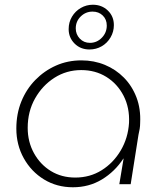

<svg xmlns="http://www.w3.org/2000/svg" viewBox="-20 -778 693 811"><path d="M288 13Q220 13 166 -20Q112 -53 80.5 -109.5Q49 -166 49 -235Q49 -297 70 -349Q91 -401 129 -440Q167 -479 216.5 -501Q266 -523 324 -523Q377 -523 423 -504Q469 -485 503.5 -450Q538 -415 556.5 -366.5Q575 -318 572 -259Q572 -246 570 -233.5Q568 -221 565 -209L532 0H484L502 -108H501Q465 -53 410.5 -20Q356 13 288 13ZM298 -28Q360 -28 409.5 -59Q459 -90 490 -142.5Q521 -195 525 -259Q528 -323 502 -373.5Q476 -424 429.5 -453Q383 -482 323 -482Q261 -482 210 -449.5Q159 -417 128 -362Q97 -307 97 -238Q97 -179 123.5 -131Q150 -83 195 -55.5Q240 -28 298 -28ZM358 -569Q320 -569 295 -594Q270 -619 270 -655Q270 -684 284 -707.5Q298 -731 321.5 -744.5Q345 -758 372 -758Q410 -758 435.5 -733.5Q461 -709 461 -672Q461 -644 447 -620Q433 -596 409.5 -582.5Q386 -569 358 -569ZM360 -597Q389 -597 410 -618.5Q431 -640 431 -670Q431 -696 414 -712.5Q397 -729 371 -729Q342 -729 321 -708.5Q300 -688 300 -658Q300 -633 317 -615Q334 -597 360 -597Z"/></svg>

Font: MuseoModerno ExtraLight
Style: Italic
Weight: 250
Italic angle: -9°
Designer: Pablo Cosgaya, Héctor Gatti, Marcela Romero, and the Authors of The MuseoModerno Project.
Foundry: Omnibus-Type Team
Version: Version 1.003